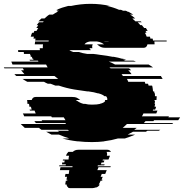

<svg xmlns="http://www.w3.org/2000/svg" viewBox="-127 -730 958 1000"><path d="M672 -99H631L622 -89H775Q774 -88 773 -87Q772 -86 770 -84H534Q529 -79 523.5 -74Q518 -69 512 -64H585L572 -54H708L700 -49H641Q640 -48 637.5 -47Q635 -46 633 -44H566L538 -29H577Q564 -23 551 -18.5Q538 -14 524 -9H488Q454 1 414 6H419Q403 8 386 9Q369 10 352 10Q333 10 314.5 9Q296 8 279 6H275Q232 1 198 -9H234Q219 -14 206 -18.5Q193 -23 180 -29H141Q134 -33 127 -36.5Q120 -40 113 -44H181L173 -49H232Q231 -51 229 -52Q227 -53 225 -54H89Q85 -56 82 -59Q79 -62 76 -64H2Q-3 -69 -8.5 -74Q-14 -79 -19 -84H217Q216 -86 215 -87Q214 -88 213 -89H60Q56 -93 52 -99H93Q92 -101 91 -102Q90 -103 89 -104H214L205 -119H143L140 -124H-1Q-2 -128 -4 -131.5Q-6 -135 -8 -139H59L53 -154H29L27 -159H38Q37 -163 36 -166.5Q35 -170 34 -174H26Q26 -178 25.5 -181.5Q25 -185 24 -189H16Q16 -193 15.5 -196Q15 -199 15 -203V-204H14Q14 -206 14.5 -207Q15 -208 15 -209H38Q43 -225 59 -225H249Q265 -225 273 -221Q281 -217 291 -209H268L269 -208Q271 -207 272.5 -206Q274 -205 275 -204H276Q289 -194 308 -189H317Q330 -185 352 -185Q365 -185 376 -186Q387 -187 395 -189H392Q415 -194 421 -204H419Q421 -208 421 -209H431L432 -213Q432 -222 425 -229H417Q408 -238 385 -244H382Q373 -247 361 -249.5Q349 -252 333 -254H327L286 -260Q279 -261 272.5 -262Q266 -263 259 -264Q218 -271 180 -284H162Q148 -289 136 -294H122Q117 -296 112 -298.5Q107 -301 102 -304H15Q8 -308 2 -311.5Q-4 -315 -10 -319H176Q171 -323 166.5 -326.5Q162 -330 157 -334H-42Q-45 -336 -47.5 -339Q-50 -342 -52 -344H0Q-9 -354 -17 -364H-2L-8 -374H-104Q-105 -376 -106 -377Q-107 -378 -107 -379H121Q119 -383 117 -386.5Q115 -390 113 -394H-62L-68 -409H73L71 -414H29L27 -419H47Q47 -421 46.5 -422Q46 -423 46 -424H42L39 -434H33L32 -444H30V-449H-2Q-3 -451 -3 -454Q-3 -457 -3 -459H-32L-33 -469H81Q80 -471 80 -474Q80 -477 80 -479H96V-480Q96 -485 96 -490Q96 -495 97 -499H54Q55 -503 55 -506.5Q55 -510 56 -514H126Q126 -516 126.5 -517Q127 -518 127 -519H56Q58 -525 58 -529H47L50 -539H33Q36 -550 40 -559H48L52 -569H63L72 -584H62Q65 -588 67.5 -591.5Q70 -595 72 -599H64L76 -614H97Q98 -616 99 -617Q100 -618 101 -619H73Q77 -623 81 -626.5Q85 -630 89 -634H105Q111 -639 117 -644.5Q123 -650 130 -654H148Q154 -658 160 -661.5Q166 -665 173 -669H170Q172 -671 175 -672Q178 -673 180 -674H166Q168 -676 171 -677Q174 -678 177 -679H167Q181 -685 196.5 -690Q212 -695 228 -699H243Q266 -704 291.5 -707Q317 -710 345 -710Q398 -710 445 -699H431Q463 -692 493 -679H502Q505 -678 508 -677Q511 -676 514 -674H528Q530 -673 533 -672Q536 -671 538 -669H541Q548 -665 554.5 -661.5Q561 -658 567 -654H550Q558 -650 564.5 -644.5Q571 -639 577 -634H562L578 -619H606L611 -614H590Q594 -610 597.5 -606.5Q601 -603 604 -599H612L624 -584H633L642 -569H631Q634 -564 636 -559H628Q631 -554 633 -549Q635 -544 637 -539H654Q656 -533 656 -529H668Q669 -527 669 -524Q669 -521 670 -519H741V-514H677Q678 -510 678 -503V-499H641Q637 -481 621 -481H421Q407 -481 398.5 -485Q390 -489 381 -497L378 -499H415Q410 -503 401 -507.5Q392 -512 378 -514H342Q321 -511 313 -499H356Q353 -493 353 -487Q353 -482 354 -479H339Q340 -474 347 -469H234Q240 -464 255 -459H284Q292 -456 303.5 -453.5Q315 -451 328 -449H360Q368 -448 377 -447Q386 -446 396 -444H397Q414 -442 430 -439.5Q446 -437 460 -434H466Q478 -432 488.5 -429.5Q499 -427 509 -424H513Q518 -423 522 -422Q526 -421 530 -419H511Q515 -418 518.5 -417Q522 -416 526 -414H568Q571 -413 574.5 -412Q578 -411 581 -409H440Q460 -401 472 -394H647Q653 -390 659 -386.5Q665 -383 670 -379H442Q444 -378 446 -377Q448 -376 449 -374H545Q548 -372 551 -369Q554 -366 556 -364H541Q551 -355 558 -344H506Q508 -342 510 -339Q512 -336 513 -334H711L720 -319H534Q536 -315 538 -311.5Q540 -308 541 -304H627L630 -294H644L647 -284H665Q667 -280 667.5 -274.5Q668 -269 669 -264L670 -254H676Q677 -252 677 -249Q677 -246 677 -244H680V-229H689V-226Q689 -222 688.5 -218Q688 -214 688 -209H678V-204H680Q680 -200 679.5 -196.5Q679 -193 678 -189H681L678 -174H686Q685 -170 684 -166.5Q683 -163 681 -159H670Q670 -158 669.5 -157Q669 -156 669 -154H693L687 -139H620Q619 -135 616.5 -131.5Q614 -128 612 -124H753L750 -119H811Q809 -115 806.5 -111.5Q804 -108 801 -104H676Q675 -103 674 -102Q673 -101 672 -99ZM412 -514H442Q439 -515 435.5 -515Q432 -515 428 -515Q424 -515 420 -515Q416 -515 412 -514ZM383 131 381 136H450L448 141H386L380 156H429L421 176H403L397 191H408L402 206H407L405 211H397L394 218Q393 221 391 224.5Q389 228 387 231H393Q387 241 376 246H373Q369 247 364 248.5Q359 250 354 250H238Q230 250 226 246H229Q220 241 220 231H213V228L216 211H223L224 206H219L222 191H211L214 176H231L234 156H185L188 141H250L251 136H181L182 131H215L216 126H196L197 116H208L210 106H200L201 101H230L231 89L233 81H217Q220 70 229 61H252Q263 50 281 50H432Q445 50 451 61H428Q429 63 430 66Q431 69 431 72Q431 76 430 79L429 81H446L438 101H409L407 106H417L413 116H402L398 126H418L416 131Z"/></svg>

Font: Rubik Glitch
Style: Regular
Weight: 400
Designer: Hubert and Fischer, NaN
Foundry: Hubert and Fischer, NaN
Version: Version 2.200